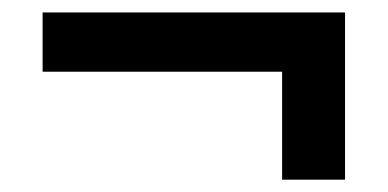

<svg xmlns="http://www.w3.org/2000/svg" viewBox="-20 -461 626 310"><path d="M48.8 -345.2V-440.9H537.1V-345.2ZM435.5 -170.9V-398.9H537.1V-170.9Z"/></svg>

Font: Cascadia Code
Style: Regular
Weight: 400
Monospace: yes
Designer: Aaron Bell
Foundry: Saja Typeworks
Version: Version 2106.017